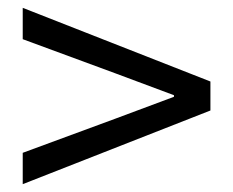

<svg xmlns="http://www.w3.org/2000/svg" viewBox="-20 -616 595 490"><path d="M38 -146V-226L274 -313L424 -369V-373L274 -429L38 -516V-596L517 -408V-334Z"/></svg>

Font: Source Han Sans SC
Style: Regular
Weight: 400
Designer: Ryoko NISHIZUKA 西塚涼子 (kana, bopomofo & ideographs); Paul D. Hunt (Latin, Greek & Cyrillic); Sandoll Communications 산돌커뮤니
Foundry: Adobe
Version: Version 2.002;hotconv 1.0.116;makeotfexe 2.5.65601; ttfautoh